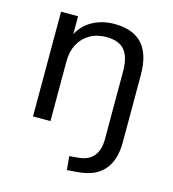

<svg xmlns="http://www.w3.org/2000/svg" viewBox="-104 -581 776 861"><g transform="rotate(15 284.0 -151.0)"><path d="M285 193 279 130 322 126Q367 122 390.5 94Q414 66 414 15V-298Q414 -343 402.5 -372Q391 -401 366.5 -415Q342 -429 303 -429Q259 -429 226 -410Q193 -391 175 -357Q157 -323 157 -277V0H76V-486H155V-378H144Q165 -436 212.5 -465.5Q260 -495 322 -495Q380 -495 418.5 -474Q457 -453 476 -410.5Q495 -368 495 -303V7Q495 51 484.5 83.5Q474 116 453.5 139Q433 162 402 174.5Q371 187 328 190Z"/></g></svg>

Font: NunitoSans1
Style: Book
Weight: 400
Designer: Vernon Adams
Foundry: Vernon Adams
Version: Version 3.101;gftools[0.9.27]